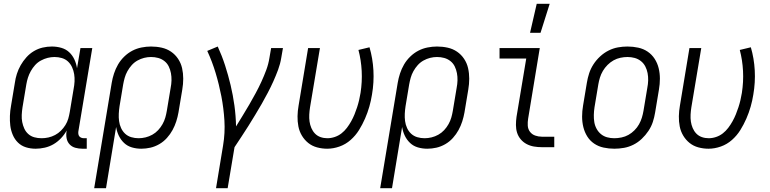

<svg xmlns="http://www.w3.org/2000/svg" viewBox="-20 -772 4040 1007"><path d="M167 8Q140 8 116 0.5Q92 -7 74.5 -24Q57 -41 47 -64.5Q37 -88 34 -113Q31 -138 32 -164.5Q33 -191 38 -218L58 -338Q61 -361 68.5 -384.5Q76 -408 88.5 -430Q101 -452 118.5 -471.5Q136 -491 158 -504Q180 -517 204 -522.5Q228 -528 252 -528Q278 -528 302 -521Q326 -514 343 -498Q360 -482 370 -460.5Q380 -439 384 -414L402 -520H464L391 -83Q390 -76 391 -69Q392 -62 396 -57Q400 -52 406.5 -49.5Q413 -47 421 -47H435V8H412Q393 8 375 3Q357 -2 345 -15Q333 -28 329.5 -46Q326 -64 329 -83L330 -88Q318 -66 300 -47Q282 -28 260.5 -15.5Q239 -3 214.5 2.5Q190 8 167 8ZM198 -47Q216 -47 234 -51Q252 -55 269 -64Q286 -73 299.5 -86.5Q313 -100 323 -116Q333 -132 338 -149.5Q343 -167 346 -185L366 -305Q370 -325 371 -344.5Q372 -364 369 -383Q366 -402 358 -419.5Q350 -437 336.5 -449.5Q323 -462 304.5 -467.5Q286 -473 266 -473Q248 -473 230 -468.5Q212 -464 194.5 -454.5Q177 -445 164 -430.5Q151 -416 141.5 -399Q132 -382 126.5 -364.5Q121 -347 118 -329L98 -209Q95 -189 94 -169.5Q93 -150 96.5 -132Q100 -114 107.5 -97.5Q115 -81 128.5 -69Q142 -57 160 -52Q178 -47 198 -47Z M474 215 566 -338Q570 -362 578 -386.5Q586 -411 599 -433.5Q612 -456 631.5 -475Q651 -494 674 -506Q697 -518 722.5 -523Q748 -528 772 -528Q801 -528 828 -522Q855 -516 877 -501Q899 -486 914 -463.5Q929 -441 935 -414.5Q941 -388 941 -359.5Q941 -331 936 -302L916 -182Q912 -159 904.5 -135.5Q897 -112 885 -90Q873 -68 855.5 -48.5Q838 -29 815.5 -16Q793 -3 769 2.5Q745 8 721 8Q695 8 671.5 1Q648 -6 631 -22Q614 -38 603.5 -59.5Q593 -81 589 -106L536 215ZM707 -47Q725 -47 743.5 -51.5Q762 -56 779 -65.5Q796 -75 809.5 -89.5Q823 -104 832.5 -121Q842 -138 847 -155.5Q852 -173 855 -191L875 -311Q879 -331 879.5 -350.5Q880 -370 876.5 -388.5Q873 -407 865 -423.5Q857 -440 842.5 -451.5Q828 -463 810 -468Q792 -473 772 -473Q754 -473 736 -468.5Q718 -464 701 -454.5Q684 -445 671 -430.5Q658 -416 648.5 -399Q639 -382 634 -364Q629 -346 626 -329L607 -215Q604 -195 603 -175.5Q602 -156 604.5 -137Q607 -118 615 -100.5Q623 -83 636.5 -70.5Q650 -58 668.5 -52.5Q687 -47 707 -47Z M1113 215 1150 -9Q1161 -75 1157 -140Q1153 -205 1141 -267Q1129 -329 1111 -389Q1093 -449 1067 -505L1122 -528Q1144 -480 1160.5 -429Q1177 -378 1189.5 -325.5Q1202 -273 1209.5 -218.5Q1217 -164 1218 -109Q1235 -137 1253 -166Q1271 -195 1288 -224.5Q1305 -254 1321 -283.5Q1337 -313 1351 -343.5Q1365 -374 1376.5 -405Q1388 -436 1393 -468L1402 -520H1464L1455 -468Q1450 -437 1438.5 -406Q1427 -375 1413.5 -345Q1400 -315 1384.5 -285.5Q1369 -256 1352.5 -227Q1336 -198 1318.5 -169.5Q1301 -141 1283.5 -112.5Q1266 -84 1247 -56Q1228 -28 1210 0L1174 215Z M1696 8Q1669 8 1643 1Q1617 -6 1597 -22Q1577 -38 1563.5 -60.5Q1550 -83 1545 -109Q1540 -135 1540.5 -162.5Q1541 -190 1546 -218L1596 -520H1658L1606 -209Q1603 -190 1602 -171Q1601 -152 1603.5 -134.5Q1606 -117 1613 -100.5Q1620 -84 1632 -71.5Q1644 -59 1661 -53Q1678 -47 1697 -47Q1716 -47 1735.5 -53.5Q1755 -60 1771 -72.5Q1787 -85 1799.5 -101.5Q1812 -118 1822 -136Q1832 -154 1839.5 -172.5Q1847 -191 1853 -209.5Q1859 -228 1863.5 -247Q1868 -266 1871 -285Q1880 -343 1877 -400Q1874 -457 1860 -510L1918 -524Q1935 -466 1938.5 -403Q1942 -340 1931 -276Q1926 -244 1917 -212.5Q1908 -181 1894.5 -150Q1881 -119 1863 -90Q1845 -61 1819 -38Q1793 -15 1760.5 -3.5Q1728 8 1696 8Z M1974 215 2066 -338Q2070 -362 2078 -386.5Q2086 -411 2099 -433.5Q2112 -456 2131.5 -475Q2151 -494 2174 -506Q2197 -518 2222.5 -523Q2248 -528 2272 -528Q2301 -528 2328 -522Q2355 -516 2377 -501Q2399 -486 2414 -463.5Q2429 -441 2435 -414.5Q2441 -388 2441 -359.5Q2441 -331 2436 -302L2416 -182Q2412 -159 2404.5 -135.5Q2397 -112 2385 -90Q2373 -68 2355.5 -48.5Q2338 -29 2315.5 -16Q2293 -3 2269 2.5Q2245 8 2221 8Q2195 8 2171.5 1Q2148 -6 2131 -22Q2114 -38 2103.5 -59.5Q2093 -81 2089 -106L2036 215ZM2207 -47Q2225 -47 2243.5 -51.5Q2262 -56 2279 -65.5Q2296 -75 2309.5 -89.5Q2323 -104 2332.5 -121Q2342 -138 2347 -155.5Q2352 -173 2355 -191L2375 -311Q2379 -331 2379.5 -350.5Q2380 -370 2376.5 -388.5Q2373 -407 2365 -423.5Q2357 -440 2342.5 -451.5Q2328 -463 2310 -468Q2292 -473 2272 -473Q2254 -473 2236 -468.5Q2218 -464 2201 -454.5Q2184 -445 2171 -430.5Q2158 -416 2148.5 -399Q2139 -382 2134 -364Q2129 -346 2126 -329L2107 -215Q2104 -195 2103 -175.5Q2102 -156 2104.5 -137Q2107 -118 2115 -100.5Q2123 -83 2136.5 -70.5Q2150 -58 2168.5 -52.5Q2187 -47 2207 -47Z M2760 -600 2795 -752H2863L2815 -600ZM2823 0Q2801 0 2780.5 -3.5Q2760 -7 2742 -16.5Q2724 -26 2711 -41.5Q2698 -57 2692 -76Q2686 -95 2686 -116.5Q2686 -138 2689 -159L2740 -465H2600V-520H2811L2750 -150Q2747 -132 2748 -113.5Q2749 -95 2759.5 -81Q2770 -67 2787 -61Q2804 -55 2822 -55H2887V0Z M3202 8Q3173 8 3145.5 2Q3118 -4 3096 -19Q3074 -34 3060 -56.5Q3046 -79 3039.5 -105.5Q3033 -132 3033 -160.5Q3033 -189 3038 -218L3058 -338Q3062 -363 3070 -387.5Q3078 -412 3092.5 -434.5Q3107 -457 3127.5 -476Q3148 -495 3172 -507Q3196 -519 3221 -523.5Q3246 -528 3271 -528Q3300 -528 3327.5 -522Q3355 -516 3377 -501Q3399 -486 3413.5 -463.5Q3428 -441 3434.5 -414.5Q3441 -388 3441 -359.5Q3441 -331 3436 -302L3416 -182Q3412 -157 3404 -132.5Q3396 -108 3381 -85.5Q3366 -63 3346 -44Q3326 -25 3302 -13Q3278 -1 3252.5 3.5Q3227 8 3202 8ZM3202 -47Q3220 -47 3239.5 -51Q3259 -55 3276 -64.5Q3293 -74 3307.5 -88.5Q3322 -103 3331.5 -120Q3341 -137 3346.5 -155Q3352 -173 3355 -191L3375 -311Q3379 -331 3379.5 -350.5Q3380 -370 3376.5 -388.5Q3373 -407 3364.5 -423.5Q3356 -440 3341.5 -451.5Q3327 -463 3309 -468Q3291 -473 3271 -473Q3253 -473 3234 -469Q3215 -465 3198 -455.5Q3181 -446 3166.5 -431.5Q3152 -417 3142 -400Q3132 -383 3126.5 -365Q3121 -347 3118 -329L3098 -209Q3095 -189 3094.5 -169.5Q3094 -150 3097 -131.5Q3100 -113 3109 -96.5Q3118 -80 3132 -68.5Q3146 -57 3164 -52Q3182 -47 3202 -47Z M3696 8Q3669 8 3643 1Q3617 -6 3597 -22Q3577 -38 3563.5 -60.5Q3550 -83 3545 -109Q3540 -135 3540.5 -162.5Q3541 -190 3546 -218L3596 -520H3658L3606 -209Q3603 -190 3602 -171Q3601 -152 3603.5 -134.5Q3606 -117 3613 -100.5Q3620 -84 3632 -71.5Q3644 -59 3661 -53Q3678 -47 3697 -47Q3716 -47 3735.5 -53.5Q3755 -60 3771 -72.5Q3787 -85 3799.5 -101.5Q3812 -118 3822 -136Q3832 -154 3839.5 -172.5Q3847 -191 3853 -209.5Q3859 -228 3863.5 -247Q3868 -266 3871 -285Q3880 -343 3877 -400Q3874 -457 3860 -510L3918 -524Q3935 -466 3938.5 -403Q3942 -340 3931 -276Q3926 -244 3917 -212.5Q3908 -181 3894.5 -150Q3881 -119 3863 -90Q3845 -61 3819 -38Q3793 -15 3760.5 -3.5Q3728 8 3696 8Z"/></svg>

Font: Iosevka SS18 Light
Style: Italic
Weight: 300
Italic angle: -9°
Monospace: yes
Designer: Belleve Invis
Foundry: Belleve Invis
Version: Version 25.1.1; ttfautohint (v1.8.4)